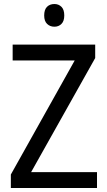

<svg xmlns="http://www.w3.org/2000/svg" viewBox="-20 -936 535 956"><path d="M463 0H34V-67L352 -635H43V-714H454V-647L135 -79H463ZM251 -916Q272 -916 286 -902Q300 -888 300 -859Q300 -831 286 -817Q272 -803 251 -803Q229 -803 214.5 -817Q200 -831 200 -859Q200 -888 214 -902Q228 -916 251 -916Z"/></svg>

Font: Noto Sans Ethiopic SemCond
Style: Regular
Weight: 400
Width: 4
Designer: Monotype Design Team
Foundry: Monotype Imaging Inc.
Version: Version 2.102; ttfautohint (v1.8.4.7-5d5b)